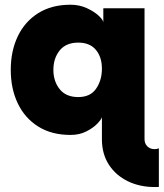

<svg xmlns="http://www.w3.org/2000/svg" viewBox="-20 -542 675 792"><path d="M635.3 69.8V229Q630.9 229.5 626.5 229.5Q622.1 229.5 617.7 229.5Q556.6 229.5 507.3 205.6Q458 181.6 429.2 137.5Q400.4 93.3 400.4 32.2V-58.6Q397.9 -49.3 381.1 -31.7Q364.3 -14.2 335.9 0.2Q307.6 14.6 271 14.6Q192.9 14.6 137.7 -20Q82.5 -54.7 53.5 -115.2Q24.4 -175.8 24.4 -253.9Q24.4 -332 53.5 -392.6Q82.5 -453.1 137.7 -487.8Q192.9 -522.5 271 -522.5Q307.6 -522.5 338.4 -508.3Q369.1 -494.1 387.7 -476.6Q406.2 -459 406.2 -449.2V-507.8H576.2V32.2Q576.2 50.3 587.9 61.8Q599.6 73.2 617.7 73.2Q627.9 73.2 635.3 69.8ZM400.4 -258.8Q400.4 -306.6 375.5 -336.4Q350.6 -366.2 302.7 -366.2Q252.4 -366.2 226.3 -334Q200.2 -301.8 200.2 -253.9Q200.2 -206.5 226.3 -174.1Q252.4 -141.6 302.7 -141.6Q353 -141.6 376.7 -176.5Q400.4 -211.4 400.4 -258.8Z"/></svg>

Font: Giphurs Black
Style: Regular
Weight: 900
Version: Version 0.920; ttfautohint (v1.8.4.7-5d5b)